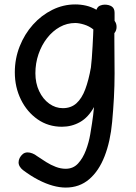

<svg xmlns="http://www.w3.org/2000/svg" viewBox="-20 -569 616 868"><path d="M47 -242Q47 -304 69 -359.5Q91 -415 129 -457.5Q167 -500 216.5 -524.5Q266 -549 320 -549Q345 -549 369 -543.5Q393 -538 416 -525Q421 -539 432 -543.5Q443 -548 453 -548Q473 -548 485.5 -539.5Q498 -531 498 -511V-475Q503 -468 505 -461.5Q507 -455 507 -447Q507 -431 497 -419V-392Q497 -354 497.5 -315.5Q498 -277 498 -236Q498 -182 495 -127Q492 -72 487 -18Q479 70 453 137Q427 204 383 241.5Q339 279 277 279Q250 279 219 270.5Q188 262 154 244.5Q120 227 84 200Q75 193 69.5 184Q64 175 64 165Q64 155 69 145Q74 135 83 127.5Q92 120 105 120Q115 120 126.5 124.5Q138 129 148 137Q167 150 188.5 163.5Q210 177 232.5 185.5Q255 194 277 194Q311 194 333 170Q355 146 368.5 110Q382 74 388 38Q393 8 396 -11.5Q399 -31 401 -47.5Q403 -64 405 -85Q379 -38 341.5 -17Q304 4 260 4Q198 4 150 -29.5Q102 -63 74.5 -119Q47 -175 47 -242ZM264 -80Q301 -80 325.5 -102Q350 -124 365.5 -165.5Q381 -207 391 -264Q393 -279 395 -305Q397 -331 398.5 -359Q400 -387 401 -408.5Q402 -430 402 -436Q383 -451 360 -458Q337 -465 320 -465Q283 -465 250.5 -447Q218 -429 193 -397Q168 -365 154 -324Q140 -283 140 -238Q140 -193 157 -157Q174 -121 202.5 -100.5Q231 -80 264 -80Z"/></svg>

Font: Playpen Sans Hebrew
Style: Regular
Weight: 400
Designer: Tom Grace, Laura Meseguer, Veronika Burian, José Scaglione
Foundry: TypeTogether
Version: Version 2.000